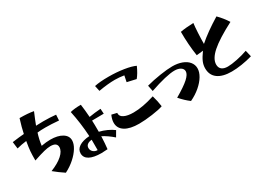

<svg xmlns="http://www.w3.org/2000/svg" viewBox="-40 -1634 3406 2533"><g transform="rotate(-30 1663.5 -367.5)"><path d="M282 -21Q400 -68 465 -126.5Q530 -185 530 -244Q530 -314 432 -314Q392 -314 333.5 -299.5Q275 -285 167 -249Q167 -337 171 -388Q175 -439 191 -532Q114 -523 43 -504L30 -608Q148 -624 210 -628Q227 -714 266 -838Q394 -838 477 -822Q433 -719 404 -642Q452 -645 513 -645Q621 -645 706 -636L701 -550Q584 -560 497 -560Q426 -560 376 -554Q348 -467 336 -375Q412 -389 473 -389Q586 -389 653 -348Q720 -307 720 -238Q720 -186 682.5 -124.5Q645 -63 580 -5.5Q515 52 435 92Q352 37 282 -21Z M730 -31Q730 -91 785.5 -128Q841 -165 944 -172Q932 -378 891 -569Q954 -586 1054 -586Q1067 -491 1074 -389Q1107 -395 1161 -401.5Q1215 -408 1252 -410L1257 -333L1078 -331Q1081 -286 1081 -159Q1140 -145 1194.5 -120Q1249 -95 1290 -64L1241 20Q1160 -51 1080 -92Q1078 -43 1074 13Q1070 69 1066 98Q1009 103 973 103Q855 103 792.5 69Q730 35 730 -31ZM855 -41Q855 -5 881.5 19Q908 43 947 43V-115Q903 -111 879 -92Q855 -73 855 -41Z M1310 -162Q1310 -212 1337 -272L1416 -253V-241Q1416 -198 1467.5 -173.5Q1519 -149 1607 -149Q1746 -149 1931 -208Q1957 -120 1968 -36Q1915 -16 1799.5 0Q1684 16 1597 16Q1460 16 1385 -30.5Q1310 -77 1310 -162ZM1726 -542 1745 -635Q1672 -647 1606 -647Q1500 -647 1358 -622L1340 -706Q1421 -724 1554 -724Q1675 -724 1784 -707Q1893 -690 1951 -662Q1908 -566 1862 -511Z M2201 -31Q2346 -115 2410 -173Q2474 -231 2474 -277Q2474 -314 2439 -336.5Q2404 -359 2346 -359Q2289 -359 2191 -336Q2093 -313 1966 -269L1948 -360Q2048 -387 2162.5 -404.5Q2277 -422 2350 -422Q2432 -422 2495 -398.5Q2558 -375 2593 -332Q2628 -289 2628 -234Q2628 -178 2591.5 -116.5Q2555 -55 2489 1.5Q2423 58 2338 98Q2269 47 2201 -31Z M2714 -181Q2714 -232 2734.5 -280Q2755 -328 2806 -398L2705 -387Q2678 -565 2678 -759Q2756 -774 2879 -778Q2872 -727 2867 -635Q2862 -543 2862 -469Q2988 -580 3186 -701Q3256 -631 3310 -546Q3077 -425 2971 -331.5Q2865 -238 2865 -152Q2865 -103 2896.5 -77.5Q2928 -52 2988 -52Q3042 -52 3130.5 -70Q3219 -88 3294 -115L3317 -18Q3238 5 3153.5 18Q3069 31 3000 31Q2862 31 2788 -23.5Q2714 -78 2714 -181Z"/></g></svg>

Font: Otomanopee One
Style: Regular
Weight: 400
Designer: Das Ende der Wildnis
Foundry: Gutenberg Labo
Version: Version 3.005